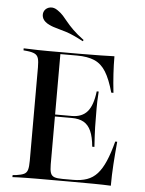

<svg xmlns="http://www.w3.org/2000/svg" viewBox="-54 -804 640 848"><g transform="rotate(5 266.0 -380.5)"><path d="M140.3 -2.4Q117.7 -2.4 97.2 -2Q76.6 -1.6 60.5 -1.2Q44.4 -0.8 33.1 0V-8.9L49.2 -10.5Q71.8 -13.7 83.5 -19.4Q95.2 -25 99.2 -38.7Q103.2 -52.4 103.2 -78.2V-492.7Q103.2 -519.4 99.2 -532.7Q95.2 -546 83.5 -552Q71.8 -558.1 49.2 -560.5L33.1 -562.1V-571Q44.4 -571 60.5 -570.2Q76.6 -569.4 97.2 -569Q117.7 -568.5 140.3 -568.5H150.8H282.3Q336.3 -568.5 373.4 -569.4Q410.5 -570.2 435.5 -571Q435.5 -533.1 437.9 -493.1Q440.3 -453.2 445.2 -409.7H435.5Q419.4 -467.7 399.2 -500.4Q379 -533.1 348.4 -546.4Q317.7 -559.7 271 -559.7H196.8V-71Q196.8 -46 201.2 -33.1Q205.6 -20.2 218.1 -15.7Q230.6 -11.3 254 -11.3H300.8Q336.3 -11.3 362.5 -20.6Q388.7 -29.8 408.1 -51.2Q427.4 -72.6 442.7 -108.1Q458.1 -143.5 471.8 -196H480.6Q475.8 -144.4 472.6 -95.6Q469.4 -46.8 469.4 0Q437.9 -1.6 393.1 -2Q348.4 -2.4 281.5 -2.4H150.8ZM171.8 -283.1V-291.9H333.9V-283.1ZM372.6 -164.5Q368.5 -208.1 356.9 -233.9Q345.2 -259.7 324.6 -271.4Q304 -283.1 271 -283.1V-291.9Q316.1 -291.9 339.9 -319.8Q363.7 -347.6 371 -409.7H379.8Q376.6 -361.3 377 -335.1Q377.4 -308.9 377.4 -287.1Q377.4 -268.5 377.8 -251.2Q378.2 -233.9 379.4 -212.9Q380.6 -191.9 382.3 -164.5ZM290.3 -625Q243.5 -650 214.1 -659.3Q184.7 -668.5 164.9 -673.8Q145.2 -679 127.4 -689.5Q109.7 -700.8 105.6 -716.1Q101.6 -731.5 108.9 -744.4Q117.7 -758.1 134.3 -760.9Q150.8 -763.7 167.7 -751.6Q183.1 -741.1 193.1 -729.8Q203.2 -718.5 214.5 -704.4Q225.8 -690.3 244 -672.2Q262.1 -654 293.5 -630.6Z"/></g></svg>

Font: Playfair 144pt SemiCondensed Medium
Style: Regular
Weight: 500
Width: 4
Designer: Claus Eggers Sørensen
Foundry: Claus Eggers Sørensen
Version: Version 2.203